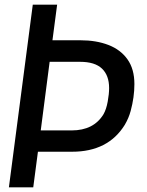

<svg xmlns="http://www.w3.org/2000/svg" viewBox="-20 -800 626 820"><path d="M286 -243Q380 -243 422 -312Q434 -333 440 -366Q446 -399 446 -424Q446 -478 415.5 -507Q385 -536 322 -536H192L154 -243ZM122 0H18L120 -780H224L204 -628H324Q391 -628 443 -608Q495 -588 524.5 -546.5Q554 -505 554 -441Q554 -385 538 -326Q530 -296 513 -267Q442 -152 288 -152H142Z"/></svg>

Font: Tanohe Sans Medium
Style: Italic
Weight: 500
Designer: Village Type and Design LLC & Cristiano Sobral
Foundry: Cooper Hewitt Smithsonian Design Museum
Version: Version 1.00;September 29, 2021;FontCreator 13.0.0.2655 64-b